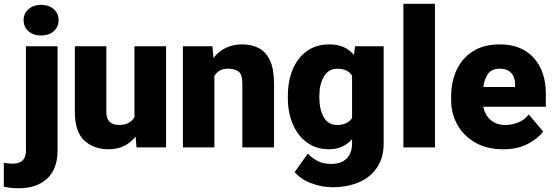

<svg xmlns="http://www.w3.org/2000/svg" viewBox="-77 -770 2892 1003"><path d="M46.4 -664.6Q46.4 -699.7 71.8 -722.2Q97.2 -744.6 137.7 -744.6Q178.2 -744.6 203.6 -722.2Q229 -699.7 229 -664.6Q229 -629.4 203.6 -606.9Q178.2 -584.5 137.7 -584.5Q97.2 -584.5 71.8 -606.9Q46.4 -629.4 46.4 -664.6ZM58.6 -528.3H223.6V17.1Q223.6 112.3 169.4 162.8Q115.2 213.4 21 213.4Q0 213.4 -17.8 211.7Q-35.6 210 -57.1 205.1V80.6Q-44.4 82.5 -33.7 83.7Q-22.9 85 -10.3 85Q58.6 85 58.6 17.1Z M636.2 0 631.3 -56.6Q606.9 -25.4 571.5 -7.8Q536.1 9.8 490.7 9.8Q412.6 9.8 363.3 -36.1Q314 -82 314 -186.5V-528.3H478.5V-185.5Q478.5 -117.2 544.9 -117.2Q575.7 -117.2 595.2 -128.2Q614.7 -139.2 625.5 -158.7V-528.3H790.5V0Z M1114.3 -411.1Q1088.4 -411.1 1071 -401.1Q1053.7 -391.1 1043 -373.5V0H878.4V-528.3H1032.7L1038.1 -466.8Q1093.3 -538.1 1188.5 -538.1Q1237.8 -538.1 1275.1 -518.6Q1312.5 -499 1333.5 -454.1Q1354.5 -409.2 1354.5 -332.5V0H1189V-333Q1189 -380.9 1169.4 -396Q1149.9 -411.1 1114.3 -411.1Z M1426.8 -257.8V-268.1Q1426.8 -348.6 1452.9 -409.4Q1479 -470.2 1527.6 -504.2Q1576.2 -538.1 1643.1 -538.1Q1688 -538.1 1719.2 -523.4Q1750.5 -508.8 1772 -482.9L1777.8 -528.3H1927.2V-20.5Q1927.2 52.7 1893.6 103.8Q1859.9 154.8 1799.6 181.4Q1739.3 208 1658.7 208Q1605.5 208 1550.3 187.7Q1495.1 167.5 1462.4 128.9L1531.2 32.2Q1551.3 54.7 1581.5 70.6Q1611.8 86.4 1652.8 86.4Q1706.1 86.4 1734.1 58.1Q1762.2 29.8 1762.2 -21.5V-43Q1740.2 -18.1 1710.4 -4.2Q1680.7 9.8 1642.1 9.8Q1575.7 9.8 1527.3 -25.1Q1479 -60.1 1452.9 -120.6Q1426.8 -181.2 1426.8 -257.8ZM1591.3 -268.1V-257.8Q1591.3 -198.7 1614.3 -158Q1637.2 -117.2 1684.1 -117.2Q1737.8 -117.2 1762.2 -153.3V-375Q1738.8 -411.1 1685.1 -411.1Q1639.2 -411.1 1615.2 -370.4Q1591.3 -329.6 1591.3 -268.1Z M2195.3 -750V0H2030.3V-750Z M2552.2 9.8Q2466.3 9.8 2405.3 -25.4Q2344.2 -60.5 2312 -118.9Q2279.8 -177.2 2279.8 -246.6V-265.1Q2279.8 -342.3 2308.1 -404.1Q2336.4 -465.8 2393.3 -502Q2450.2 -538.1 2534.7 -538.1Q2647 -538.1 2710.7 -468.3Q2774.4 -398.4 2774.4 -279.3V-212.4H2447.8Q2456.5 -168.5 2486.3 -142.8Q2516.1 -117.2 2563 -117.2Q2596.7 -117.2 2629.4 -129.9Q2662.1 -142.6 2685.5 -171.9L2760.3 -83Q2735.8 -48.3 2682.1 -19.3Q2628.4 9.8 2552.2 9.8ZM2533.2 -411.1Q2491.2 -411.1 2472.2 -384Q2453.1 -356.9 2447.8 -315.4H2613.8V-328.1Q2614.3 -367.2 2593.3 -389.2Q2572.3 -411.1 2533.2 -411.1Z"/></svg>

Font: Vazirmatn UI FD Black
Style: Regular
Weight: 900
Designer: Saber Rastikerdar
Foundry: Saber Rastikerdar
Version: Version 33.003